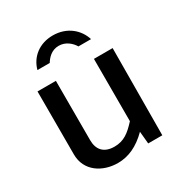

<svg xmlns="http://www.w3.org/2000/svg" viewBox="-176 -876 960 1014"><g transform="rotate(-30 304.5 -369.0)"><path d="M252 9C316 9 376 -18 434 -76L441 -1H527L530 -531H416V-151C372 -103 337 -75 279 -75C214 -75 184 -112 184 -169V-531H72V-147C72 -45 159 9 252 9ZM455 -629C435 -694 376 -747 289 -747C207 -747 147 -699 128 -629H203C218 -653 244 -684 289 -684C331 -684 362 -656 378 -629Z"/></g></svg>

Font: Cheyenne Sans Medium
Style: Regular
Weight: 500
Designer: The Public Sans project authors (U.S. Web Design System), Libre Franklin designed by Pablo Impallari and Rodrigo Fuenzal
Foundry: The Cheyenne Sans Project Authors
Version: Version 2.007